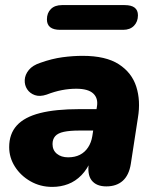

<svg xmlns="http://www.w3.org/2000/svg" viewBox="-20 -722 608 753"><path d="M185 11Q138 11 99.5 -11Q61 -33 38.5 -68.5Q16 -104 16 -145Q16 -197 46 -230Q76 -263 137 -278.5Q198 -294 291 -294H370L356 -210H291Q254 -210 230.5 -205Q207 -200 196.5 -188Q186 -176 186 -157Q186 -133 203 -119Q220 -105 247 -105Q274 -105 293.5 -115Q313 -125 325.5 -144Q338 -163 342 -188L360 -303Q366 -336 346 -355Q326 -374 279 -374Q251 -374 222.5 -368.5Q194 -363 163 -351Q136 -342 116.5 -349Q97 -356 86.5 -372Q76 -388 77 -408.5Q78 -429 93 -447.5Q108 -466 139 -476Q184 -492 225 -497.5Q266 -503 304 -503Q395 -503 446 -470Q497 -437 514.5 -382Q532 -327 521 -261L493 -79Q486 -35 461.5 -13Q437 9 397 9Q358 9 339.5 -14.5Q321 -38 329 -87L336 -129L338 -96Q323 -59 299.5 -35Q276 -11 247 0Q218 11 185 11ZM216 -605Q164 -605 164 -646Q164 -671 179.5 -686.5Q195 -702 223 -702H469Q521 -702 521 -662Q521 -637 505.5 -621Q490 -605 463 -605Z"/></svg>

Font: Nunito ExtraLight Black
Style: Italic
Weight: 900
Italic angle: -9°
Version: Version 3.602